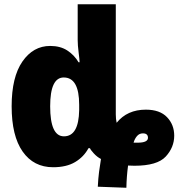

<svg xmlns="http://www.w3.org/2000/svg" viewBox="-20 -780 843 907"><path d="M217 -278Q217 -414 281 -414Q354 -414 354 -285V-260Q352 -136 282 -136Q217 -136 217 -278ZM611 -106Q616 -124 627 -137Q638 -150 655 -150Q679 -150 679 -129Q679 -106 630 -106Q621 -106 611 -106ZM585 2Q599 3 615 3Q723 3 763 -40.5Q803 -84 803 -139Q803 -191 769 -226.5Q735 -262 669 -262Q581 -262 531 -200Q527 -217 527 -240V-760H347V-591Q347 -566 351.5 -531.5Q356 -497 356 -486H351Q331 -520 298 -541.5Q265 -563 217 -563Q137 -563 86 -489.5Q35 -416 35 -278Q35 -138 87 -64Q139 10 231 10Q294 10 335 -14.5Q376 -39 398 -80H405Q407 -73 423 -55.5Q439 -38 457 -29Q452 1 448 31.5Q444 62 442 102L577 107Q578 54 585 2Z"/></svg>

Font: Noto Sans UI SemiCondensed Black
Style: Regular
Weight: 900
Width: 4
Designer: Monotype Design Team
Foundry: Monotype Imaging Inc.
Version: 1.001